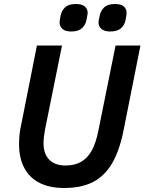

<svg xmlns="http://www.w3.org/2000/svg" viewBox="-20 -925 720 957"><path d="M164 -698H289L204 -277Q201 -261 199 -243.5Q197 -226 197 -211Q197 -158 225.5 -129Q254 -100 307 -100Q351 -100 383.5 -118Q416 -136 437 -174Q458 -212 470 -272L556 -698H680L596 -276Q576 -175 539 -111.5Q502 -48 444 -18Q386 12 300 12Q228 12 178 -13Q128 -38 101.5 -87Q75 -136 75 -207Q75 -228 77 -251Q79 -274 85 -300ZM335 -768Q305 -768 291 -781Q277 -794 277 -813Q277 -818 278 -825Q279 -832 282 -847Q287 -872 304.5 -888.5Q322 -905 358 -905Q389 -905 403 -892.5Q417 -880 417 -861Q417 -856 415.5 -849Q414 -842 411 -826Q407 -802 389 -785Q371 -768 335 -768ZM530 -768Q500 -768 485.5 -781Q471 -794 471 -813Q471 -818 472.5 -825Q474 -832 477 -847Q482 -872 499.5 -888.5Q517 -905 553 -905Q584 -905 597.5 -892.5Q611 -880 611 -861Q611 -856 610 -849Q609 -842 606 -826Q602 -802 584 -785Q566 -768 530 -768Z"/></svg>

Font: IBM Plex Sans SemiBold
Style: Italic
Weight: 600
Italic angle: -11.31°
Designer: Mike Abbink, Paul van der Laan, Pieter van Rosmalen
Foundry: Bold Monday
Version: Version 3.201